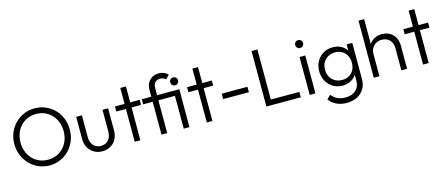

<svg xmlns="http://www.w3.org/2000/svg" viewBox="-55 -1405 5352 2300"><g transform="rotate(-15 2621.0 -255.0)"><path d="M398 10Q325 10 262.5 -17.5Q200 -45 153 -93.5Q106 -142 79.5 -206.5Q53 -271 53 -345Q53 -420 79 -484Q105 -548 152 -596Q199 -644 261 -671Q323 -698 396 -698Q469 -698 531.5 -671Q594 -644 641 -596Q688 -548 714 -483.5Q740 -419 740 -344Q740 -270 714 -205.5Q688 -141 641.5 -93Q595 -45 533 -17.5Q471 10 398 10ZM396 -61Q474 -61 534.5 -98Q595 -135 629.5 -199Q664 -263 664 -345Q664 -406 644 -457.5Q624 -509 588 -547.5Q552 -586 503.5 -607Q455 -628 396 -628Q319 -628 258.5 -591.5Q198 -555 163.5 -491Q129 -427 129 -345Q129 -284 149 -232Q169 -180 205 -141.5Q241 -103 290 -82Q339 -61 396 -61Z M1051 10Q994 10 949 -16.5Q904 -43 878.5 -89Q853 -135 853 -197V-470H924V-200Q924 -157 939.5 -125Q955 -93 984 -75Q1013 -57 1051 -57Q1110 -57 1144.5 -96Q1179 -135 1179 -200V-470H1249V-197Q1249 -136 1224 -89Q1199 -42 1154 -16Q1109 10 1051 10Z M1453 0V-668H1523V0ZM1334 -407V-470H1641V-407Z M1785 0V-560Q1785 -606 1805 -641.5Q1825 -677 1860.5 -697.5Q1896 -718 1943 -718Q1978 -718 2005.5 -706Q2033 -694 2056 -672L2009 -625Q1995 -639 1978.5 -645.5Q1962 -652 1942 -652Q1901 -652 1878.5 -626.5Q1856 -601 1856 -558V0ZM1667 -407V-470H2100V-407ZM2061 0V-470H2132V0ZM2096 -528Q2075 -528 2061.5 -542.5Q2048 -557 2048 -577Q2048 -598 2061.5 -612Q2075 -626 2096 -626Q2117 -626 2131 -612Q2145 -598 2145 -577Q2145 -557 2131 -542.5Q2117 -528 2096 -528Z M2347 0V-668H2417V0ZM2228 -407V-470H2535V-407Z M2609 -220V-287H2928V-220Z M3086 0V-688H3159V0ZM3134 0V-67H3513V0Z M3623 0V-470H3694V0ZM3658 -572Q3638 -572 3624 -586.5Q3610 -601 3610 -621Q3610 -642 3624 -656Q3638 -670 3658 -670Q3680 -670 3693.5 -656Q3707 -642 3707 -621Q3707 -601 3693.5 -586.5Q3680 -572 3658 -572Z M4030 208Q3959 208 3903.5 181.5Q3848 155 3814 107L3860 61Q3888 99 3931 120Q3974 141 4032 141Q4112 141 4159.5 98Q4207 55 4207 -19V-136L4221 -243L4207 -349V-470H4277V-19Q4277 49 4246 100Q4215 151 4159.5 179.5Q4104 208 4030 208ZM4035 -5Q3970 -5 3918 -36Q3866 -67 3836 -121Q3806 -175 3806 -243Q3806 -311 3835.5 -364.5Q3865 -418 3917 -449Q3969 -480 4034 -480Q4089 -480 4132.5 -459Q4176 -438 4202.5 -399.5Q4229 -361 4235 -309V-176Q4229 -125 4202 -86.5Q4175 -48 4132 -26.5Q4089 -5 4035 -5ZM4048 -72Q4097 -72 4133.5 -93Q4170 -114 4190.5 -152.5Q4211 -191 4211 -243Q4211 -294 4190.5 -332Q4170 -370 4133 -392Q4096 -414 4047 -414Q3998 -414 3959.5 -392Q3921 -370 3899.5 -332Q3878 -294 3878 -243Q3878 -193 3900 -154Q3922 -115 3960 -93.5Q3998 -72 4048 -72Z M4760 0V-276Q4760 -338 4723.5 -376.5Q4687 -415 4627 -415Q4586 -415 4555 -397Q4524 -379 4506 -348Q4488 -317 4488 -277L4456 -295Q4456 -348 4481 -390Q4506 -432 4548.5 -456Q4591 -480 4646 -480Q4700 -480 4742 -455.5Q4784 -431 4807.5 -388Q4831 -345 4831 -288V0ZM4418 0V-708H4488V0Z M5029 0V-668H5099V0ZM4910 -407V-470H5217V-407Z"/></g></svg>

Font: Outfit-Light
Style: Regular
Weight: 300
Designer: Rodrigo Fuenzalida
Foundry: fragTYPE
Version: Version 1.000